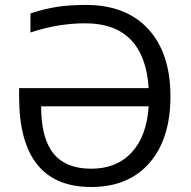

<svg xmlns="http://www.w3.org/2000/svg" viewBox="-20 -745 770 775"><path d="M324.2 -650.9Q213.4 -650.9 103 -613.8V-690.9Q159.2 -709.5 210.4 -717.3Q261.7 -725.1 327.1 -725.1Q488.8 -725.1 578.4 -627.7Q668 -530.3 668 -356Q668 -185.1 583.5 -87.6Q499 9.8 348.1 9.8Q57.1 9.8 57.1 -355V-389.2H580.1Q571.8 -519 507.6 -585Q443.4 -650.9 324.2 -650.9ZM348.1 -64Q450.7 -64 511.5 -129.6Q572.3 -195.3 580.1 -315.9H146Q146 -187 195.8 -125.5Q245.6 -64 348.1 -64Z"/></svg>

Font: XL-Viking
Style: Regular
Weight: 400
Foundry: Ascender Corporation
Version: Version 1.10 March 23, 2015